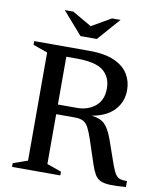

<svg xmlns="http://www.w3.org/2000/svg" viewBox="-93 -931 832 1007"><g transform="rotate(10 323.0 -427.0)"><path d="M40 -650V-670H333Q416 -670 467 -647.2Q518 -624.5 541.2 -586.2Q564.5 -548 564.5 -501.5Q564.5 -438 523.5 -394.2Q482.5 -350.5 404 -337Q452.5 -332 475.8 -308.2Q499 -284.5 518 -231.5L563.5 -101.5Q575.5 -68.5 586.2 -53.5Q597 -38.5 611.2 -34.8Q625.5 -31 646.5 -31.5V0.5Q594.5 4.5 562.2 3.2Q530 2 511 -7Q492 -16 480.8 -35Q469.5 -54 459 -85L416.5 -213.5Q403.5 -252 392.2 -273.5Q381 -295 364.2 -303.8Q347.5 -312.5 319 -312.5H220V-47L297 -20V0H40V-20L117 -47V-623ZM320.5 -364Q380 -364 419.2 -396.5Q458.5 -429 458.5 -491.5Q458.5 -551 417.8 -584.8Q377 -618.5 276 -618.5H220V-364ZM466.5 -858 361.5 -738H274.5L169.5 -858H215L318 -798.5L421 -858Z"/></g></svg>

Font: Newsreader Text Medium
Style: Regular
Weight: 500
Designer: Hugues Gentile
Foundry: Production Type
Version: Version 1.002